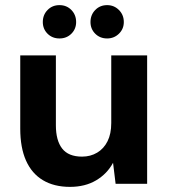

<svg xmlns="http://www.w3.org/2000/svg" viewBox="-20 -717 660 749"><path d="M253 12Q191 12 147.5 -14Q104 -40 81.5 -90.5Q59 -141 59 -215V-501H198V-228Q198 -169 222.5 -137.5Q247 -106 300 -106Q333 -106 359 -121.5Q385 -137 399.5 -166Q414 -195 414 -237V-501H554V0H431L421 -82Q398 -39 355 -13.5Q312 12 253 12ZM212 -567Q184 -567 165.5 -585.5Q147 -604 147 -631Q147 -659 165.5 -678Q184 -697 212 -697Q240 -697 258.5 -678Q277 -659 277 -631Q277 -604 258.5 -585.5Q240 -567 212 -567ZM398 -567Q370 -567 351.5 -585.5Q333 -604 333 -631Q333 -659 351.5 -678Q370 -697 398 -697Q425 -697 444 -678Q463 -659 463 -631Q463 -604 444 -585.5Q425 -567 398 -567Z"/></svg>

Font: DM Sans 18pt ExtraBold
Style: Regular
Weight: 800
Designer: Colophon Foundry, Jonny Pinhorn
Foundry: Colophon Foundry
Version: Version 4.004;gftools[0.9.30]